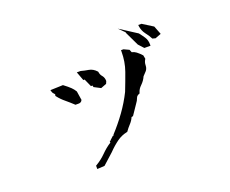

<svg xmlns="http://www.w3.org/2000/svg" viewBox="-108 -902 1216 1013"><g transform="rotate(-20 500.0 -395.5)"><path d="M279.3 -65.9V-84.5L283.2 -86.9Q312.5 -104 337.9 -129.4Q362.8 -154.8 391.6 -173.3V-182.6H397.5V-185.1L416 -202.1H419.9L421.9 -207.5Q461.9 -251 496.1 -298.3Q530.3 -345.7 556.2 -397.9Q575.7 -447.3 593.5 -497.3Q611.3 -547.4 611.3 -604.5V-612.3H625L654.3 -598.6L660.6 -583Q674.3 -580.1 685.1 -571.8Q699.7 -560.5 712.4 -546.4L716.3 -525.9L714.8 -523.4Q706.1 -509.3 706.1 -493.2Q706.1 -471.2 689.9 -457L675.8 -441.9Q667 -420.9 648.4 -402.8Q631.8 -387.2 626.5 -368.2L625.5 -364.3L621.6 -362.8Q608.9 -357.9 605 -347.7Q599.6 -332 589.4 -319.3L551.8 -263.7L543 -261.7Q535.6 -244.1 521.5 -229Q507.3 -213.9 495.1 -196.3L491.7 -195.3Q461.4 -189 436 -170.9Q407.7 -150.4 381.3 -123L320.8 -68.4ZM204.6 -508.3Q205.1 -509.8 205.1 -511.2Q205.1 -513.2 203.6 -514.6Q194.3 -522.9 191.9 -532.2L189 -541.5L260.3 -543.9Q285.6 -524.9 297.9 -512.7Q309.1 -502 317.9 -487.3L325.7 -437Q322.8 -432.1 320.8 -429.7Q314.5 -423.8 305.2 -423.8H287.1Q265.1 -444.3 244.6 -461.4Q222.7 -479 205.6 -501L203.1 -504.4ZM402.3 -488.3H397.5L377.9 -532.2H370.6L352.1 -582H373Q394 -576.2 415.5 -572.8Q439.5 -568.8 458 -548.3L459.5 -546.4Q460.9 -537.1 463.4 -531.2Q465.8 -525.4 469.2 -521.2Q472.7 -517.1 474.6 -514.2Q476.6 -511.2 478 -508.1Q479.5 -504.9 480.5 -501.5Q482.4 -494.6 482.4 -487.3V-485.8L476.6 -472.2L444.8 -460L408.2 -479L406.2 -488.3ZM765.6 -588.9V-581.1H734.4H731L704.6 -609.9L665.5 -691.9L668.9 -690.4L633.8 -725.1L730 -663.1Q743.7 -646 753.9 -630.4Q765.6 -612.8 765.6 -588.9ZM757.8 -706.1H760.3L818.8 -669.4L837.4 -621.6L804.2 -608.9L787.6 -613.3Q776.9 -634.3 762.2 -652.3Q746.6 -672.9 743.2 -697.3L742.2 -706.1Z"/></g></svg>

Font: Bakudai
Style: Bold
Weight: 700
Version: Version 1.48